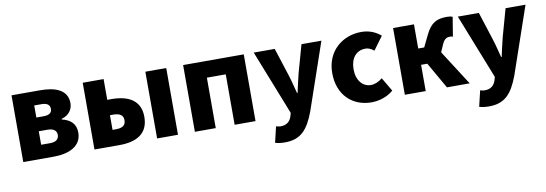

<svg xmlns="http://www.w3.org/2000/svg" viewBox="-59 -988 4585 1612"><g transform="rotate(-10 2233.5 -182.0)"><path d="M72 0H331C460 0 570 -46 570 -164C570 -240 524 -279 452 -296V-301C521 -320 548 -371 548 -418C548 -533 444 -569 316 -569H72ZM245 -349V-452H307C358 -452 378 -432 378 -399C378 -368 357 -349 307 -349ZM245 -117V-232H321C375 -232 397 -207 397 -176C397 -142 377 -117 322 -117Z M679 0H893C1031 0 1139 -49 1139 -198C1139 -342 1031 -392 893 -392H857V-569H679ZM857 -136V-261H886C943 -261 970 -239 970 -199C970 -156 943 -136 886 -136ZM1213 0H1391V-569H1213Z M1535 0H1713V-430H1874V0H2052V-569H1535Z M2266 219C2401 219 2463 147 2518 1L2714 -569H2544L2478 -333C2465 -279 2452 -226 2441 -172H2436C2421 -228 2409 -281 2392 -333L2316 -569H2137L2355 -17L2347 12C2334 52 2306 80 2252 80C2239 80 2224 75 2214 73L2182 208C2206 215 2229 219 2266 219Z M3039 14C3099 14 3171 -4 3227 -53L3158 -170C3129 -147 3095 -130 3059 -130C2990 -130 2938 -190 2938 -285C2938 -379 2987 -439 3066 -439C3090 -439 3112 -430 3138 -409L3221 -522C3178 -559 3124 -583 3055 -583C2896 -583 2756 -473 2756 -285C2756 -96 2879 14 3039 14Z M3325 0H3503V-224H3556L3684 0H3878L3687 -298L3714 -360C3735 -408 3757 -415 3785 -415C3793 -415 3800 -412 3807 -410L3834 -575C3820 -581 3804 -583 3787 -583C3702 -583 3650 -561 3603 -464L3554 -363H3503V-569H3325Z M4006 219C4141 219 4203 147 4258 1L4454 -569H4284L4218 -333C4205 -279 4192 -226 4181 -172H4176C4161 -228 4149 -281 4132 -333L4056 -569H3877L4095 -17L4087 12C4074 52 4046 80 3992 80C3979 80 3964 75 3954 73L3922 208C3946 215 3969 219 4006 219Z"/></g></svg>

Font: Noto Sans TC Black
Style: Regular
Weight: 900
Designer: Ryoko NISHIZUKA 西塚涼子 (kana, bopomofo & ideographs); Paul D. Hunt (Latin, Greek & Cyrillic); Sandoll Communications 산돌커뮤니
Foundry: Adobe
Version: Version 2.004;hotconv 1.0.118;makeotfexe 2.5.65603